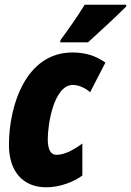

<svg xmlns="http://www.w3.org/2000/svg" viewBox="-20 -786 557 816"><path d="M238 -617 235 -606H354C381 -630 486 -727 516 -758L517 -766H340C308 -714 274 -666 238 -617ZM177 10C234 10 294 -13 330 -40V-176C287 -144 250 -128 220 -128C195 -128 183 -151 183 -195C183 -259 209 -425 290 -425C314 -425 343 -412 363 -394L428 -520C387 -549 343 -563 288 -563C89 -563 18 -336 18 -170C18 -60 75 10 177 10Z"/></svg>

Font: Noto Sans ExtraCondensed Black
Style: Italic
Weight: 900
Width: 2
Italic angle: -12°
Designer: Monotype Design Team
Foundry: Monotype Imaging Inc.
Version: Version 2.013